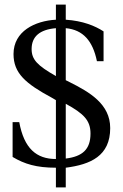

<svg xmlns="http://www.w3.org/2000/svg" viewBox="-20 -725 535 838"><path d="M267 -602C343 -595 385 -546 403 -458H432V-588C395 -612 342 -634 267 -639V-705H224V-639C133 -634 39 -589 39 -489C39 -405 92 -360 207 -298L224 -288V-31C139 -31 85 -77 64 -192H35V-40C87 -9 139 7 224 7V93H267V7C375 -7 461 -44 461 -166C461 -271 371 -323 283 -367L267 -375ZM224 -393C143 -439 118 -465 118 -511C118 -565 153 -596 224 -602ZM267 -272C346 -229 375 -199 375 -142C375 -73 340 -42 267 -33Z"/></svg>

Font: STIX Two Math
Style: Regular
Weight: 400
Designer: Ross Mills, John Hudson & Paul Hanslow, Tiro Typeworks Ltd; with portions MicroPress Inc., with additions and correction
Foundry: Tiro Typeworks Ltd
Version: Version 2.02 b142